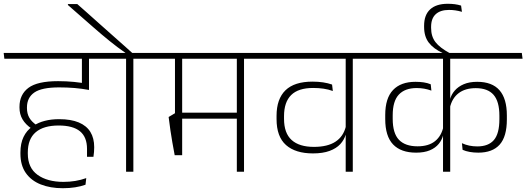

<svg xmlns="http://www.w3.org/2000/svg" viewBox="-34 -908 2783 1015"><path d="M337.5 -597.5H538L534 -628H334ZM436 -608H399.5V-484H436ZM546.5 -597.5 542.5 -628H-14.5L-11 -597.5ZM399 -609V-447L436.5 -433V-609ZM132.5 -228.5 158.5 -247Q133 -264.5 120.8 -286Q108.5 -307.5 108.5 -336.5V-340Q108.5 -392 147.5 -419Q186.5 -446 278.5 -446Q321 -446 359.8 -442.8Q398.5 -439.5 436.5 -432.5V-463.5Q397.5 -471 357 -475Q316.5 -479 273 -479Q163.5 -479 116.2 -443.5Q69 -408 69 -343V-339.5Q69 -304 85.2 -276.8Q101.5 -249.5 132.5 -228.5ZM418 68.5 422 33.5Q394.5 43.5 364.2 48.5Q334 53.5 301.5 53.5Q216.5 53.5 164.8 16.5Q113 -20.5 113 -96V-102Q113 -173.5 154.8 -209Q196.5 -244.5 276 -244.5Q351.5 -244.5 388.8 -214Q426 -183.5 426 -121V-79H460Q462 -92.5 463 -104.8Q464 -117 464 -130Q464 -177.5 443.8 -210.5Q423.5 -243.5 382.2 -260.8Q341 -278 278.5 -278Q237 -278 203 -269.2Q169 -260.5 144 -243.5L137.5 -239.5Q107 -218.5 90.5 -184.2Q74 -150 74 -102V-95.5Q74 -34 102.5 6.5Q131 47 181.5 67Q232 87 298 87Q333 87 363.2 82.2Q393.5 77.5 418 68.5Z M671 0V-607.5H632.5V0ZM794 -597.5 790 -628H509.5L513.5 -597.5ZM325 -886.5V-881.5L461 -762.5Q483 -743 504 -725.5Q525 -708 545.2 -691.5Q565.5 -675 586.5 -659.2Q607.5 -643.5 630.5 -627.5V-620.5H667.5V-626Q651 -641 621.8 -667Q592.5 -693 557.5 -724Q522.5 -755 487.2 -786.5Q452 -818 422.2 -844.5Q392.5 -871 374.5 -886.5Z M1256 -607.5H1218V0H1256ZM1155 -597.5H1379.5L1375.5 -628H1151ZM1315 -597.5 1311 -628H759L763 -597.5ZM1235 -312.5H906V-280.5H1235ZM929 -609H891V-272H929ZM889.5 -87.5H929V-309.5H891L857.5 -289.5Q862.5 -250 867 -218.5Q871.5 -187 877 -156Q882.5 -125 889.5 -87.5Z M1831 -607.5H1793.5V0H1831ZM1730.5 -597.5H1954.5L1950.5 -628H1726ZM1350 -597.5H1904L1900 -628H1346ZM1428 -278.5Q1428 -185.5 1478 -141.2Q1528 -97 1620.5 -97Q1672.5 -97 1708.2 -110.2Q1744 -123.5 1764.8 -146Q1785.5 -168.5 1794 -197.5H1797.5L1794.5 -240Q1781.5 -186.5 1739.5 -159Q1697.5 -131.5 1625.5 -131.5Q1548 -131.5 1507.8 -167.8Q1467.5 -204 1467.5 -280V-294Q1467.5 -368 1505.2 -405.5Q1543 -443 1621.5 -443Q1651 -443 1676.5 -439.2Q1702 -435.5 1725.5 -427L1721.5 -461Q1700.5 -468.5 1674.5 -472.5Q1648.5 -476.5 1618 -476.5Q1522.5 -476.5 1475.2 -430.8Q1428 -385 1428 -295.5Z M1924 -597.5H2728.5L2724.5 -628H1920ZM2002.5 -278.5Q2002.5 -188 2044 -144.5Q2085.5 -101 2166 -101Q2209 -101 2238.5 -113.5Q2268 -126 2285.5 -147.5Q2303 -169 2309 -195H2313L2310.5 -240Q2300 -189.5 2266 -162Q2232 -134.5 2173.5 -134.5Q2108 -134.5 2075 -169Q2042 -203.5 2042 -280V-298.5Q2042 -373.5 2074.5 -408Q2107 -442.5 2168.5 -442.5Q2190 -442.5 2208.5 -439.2Q2227 -436 2246.5 -429L2243 -462.5Q2226 -469.5 2206 -472.5Q2186 -475.5 2162.5 -475.5Q2085 -475.5 2043.8 -432.2Q2002.5 -389 2002.5 -300ZM2645.5 -298Q2645.5 -386.5 2606.5 -431Q2567.5 -475.5 2488.5 -475.5Q2447.5 -475.5 2418 -463Q2388.5 -450.5 2370 -429.2Q2351.5 -408 2345 -382H2341.5L2344.5 -339Q2355.5 -388.5 2390.2 -415.2Q2425 -442 2481 -442Q2544.5 -442 2575.2 -406.8Q2606 -371.5 2606 -296.5V-278Q2606 -201.5 2577 -167.8Q2548 -134 2489.5 -134Q2467 -134 2446.8 -138.2Q2426.5 -142.5 2408 -151L2411.5 -116Q2428 -108.5 2449.2 -104.8Q2470.5 -101 2494.5 -101Q2569.5 -101 2607.5 -143.5Q2645.5 -186 2645.5 -276.5ZM2346 -607.5H2308V0H2346Z M2344.5 -621V-626.5Q2291 -655.5 2268 -685.5Q2245 -715.5 2245 -760.5V-766Q2245 -810.5 2269.5 -833Q2294 -855.5 2339.5 -855.5Q2357 -855.5 2373 -853.2Q2389 -851 2408 -845.5L2403.5 -878.5Q2387.5 -883.5 2370 -885.8Q2352.5 -888 2333 -888Q2272 -888 2240 -858.5Q2208 -829 2208 -772V-766Q2208 -714.5 2233.2 -682Q2258.5 -649.5 2307 -627.5V-621Z"/></svg>

Font: Anek Devanagari ExtraLight
Style: Regular
Weight: 250
Designer: Kailash Malviya (Devanagari) & Yesha Goshar (Latin)
Foundry: Ek Type
Version: Version 1.003